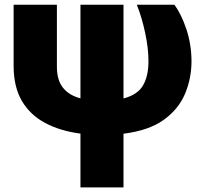

<svg xmlns="http://www.w3.org/2000/svg" viewBox="-20 -566 855 819"><path d="M38.1 -545.9H222.7V-282.2Q222.7 -223.1 249.3 -190.9Q275.9 -158.7 323.2 -146.5V-545.9H506.8V-146Q566.4 -161.6 589.8 -201.2Q613.3 -240.7 613.3 -305.7Q613.3 -359.9 599.1 -426.3Q585 -492.7 563.5 -545.9H723.6Q753.9 -505.4 775.1 -441.2Q796.4 -377 796.9 -305.7Q796.9 -231.9 769.5 -166.5Q742.2 -101.1 679 -55.2Q615.7 -9.3 506.8 4.4V233.4H323.2V3.9Q236.8 -7.3 172.6 -41.5Q108.4 -75.7 73.2 -135.7Q38.1 -195.8 38.1 -285.2Z"/></svg>

Font: Inter Tight Black
Style: Regular
Weight: 900
Designer: Rasmus Andersson
Foundry: rsms
Version: Version 3.004; ttfautohint (v1.8.4.7-5d5b)